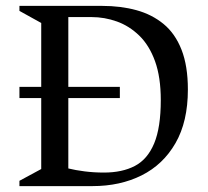

<svg xmlns="http://www.w3.org/2000/svg" viewBox="-20 -632 706 652"><path d="M46 -299V-337H387V-299ZM46 0V-18L120 -58V-554L46 -595V-612H327Q390 -612 443 -597.5Q496 -583 535.5 -550.5Q575 -518 596.5 -463Q618 -408 618 -328Q618 -219 576 -146Q534 -73 461 -36.5Q388 0 294 0ZM212 -60Q236 -54 267.5 -50Q299 -46 333 -46Q395 -46 438 -68.5Q481 -91 503.5 -145Q526 -199 526 -292Q526 -370 506.5 -424Q487 -478 453 -511Q419 -544 377 -559Q335 -574 291 -574H212Z"/></svg>

Font: Ancizar Serif Light
Style: Regular
Weight: 400
Version: Version 8.100